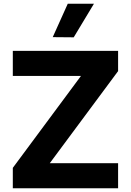

<svg xmlns="http://www.w3.org/2000/svg" viewBox="-20 -1014 707 1034"><path d="M377 -813 264 -814 345 -994H486ZM49 0V-110L416 -605H49V-740H616V-631L248 -135H616V0Z"/></svg>

Font: Be Vietnam Pro
Style: Bold
Weight: 700
Designer: Lam Bao, Tony Le, Vietanh Nguyen
Foundry: Yellow Type Foundry
Version: Version 1.002; ttfautohint (v1.8.3)